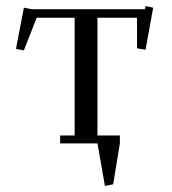

<svg xmlns="http://www.w3.org/2000/svg" viewBox="-20 -469 563 628"><path d="M32.2 -309.1 58.1 -443.8 83 -439H454.1L456.1 -449.2L481 -443.8L456.1 -306.2L428.2 -311V-411.1H298.8V-25.9H372.1V0L350.1 133.8L323.2 139.2L298.8 0H176.8V-25.9H224.1V-411.1H100.1L58.1 -304.2Z"/></svg>

Font: Dehuti Alt
Style: Book
Weight: 400
Version: Version 1.2